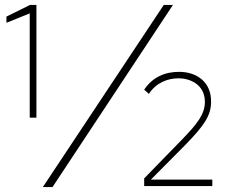

<svg xmlns="http://www.w3.org/2000/svg" viewBox="-20 -751 955 775"><path d="M100 -276H127V-731H101L6 -684V-659L100 -697ZM678 -731H641L153 4H192ZM562 0H837V-26H589L727 -165C803 -243 832 -284 832 -340C833 -420 774 -461 703 -461C646 -461 596 -440 562 -389L581 -372C610 -417 657 -435 701 -435C745 -435 807 -411 807 -340C807 -289 775 -250 713 -186L562 -31Z"/></svg>

Font: United Sans Thin
Style: Regular
Weight: 100
Designer: Pablo Impallari, Rodrigo Fuenzalida (Modified by Dan O. Williams)
Version: Version 1.000;PS 001.000;hotconv 1.0.88;makeotf.lib2.5.64775